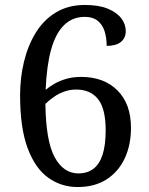

<svg xmlns="http://www.w3.org/2000/svg" viewBox="-20 -744 599 774"><path d="M293 10Q227 10 174.5 -27.5Q122 -65 91.5 -146.5Q61 -228 61 -360Q61 -431 77 -496.5Q93 -562 125 -613.5Q157 -665 206.5 -694.5Q256 -724 322 -724Q378 -724 414.5 -709Q451 -694 469 -670Q487 -646 487 -619Q487 -591 467.5 -575Q448 -559 410 -559Q410 -592 401.5 -618.5Q393 -645 373.5 -660.5Q354 -676 322 -676Q272 -676 238 -642.5Q204 -609 186 -544Q168 -479 164 -382Q181 -396 201.5 -407.5Q222 -419 248.5 -426.5Q275 -434 307 -434Q399 -434 453.5 -379.5Q508 -325 508 -229Q508 -159 482.5 -105Q457 -51 409 -20.5Q361 10 293 10ZM296 -45Q332 -45 356.5 -63.5Q381 -82 393.5 -120.5Q406 -159 406 -219Q406 -305 375.5 -344Q345 -383 287 -383Q261 -383 238 -374.5Q215 -366 196 -352.5Q177 -339 163 -325Q165 -175 200.5 -110Q236 -45 296 -45Z"/></svg>

Font: Noto Serif Armenian
Style: Regular
Weight: 400
Designer: Monotype Design Team
Foundry: Monotype Imaging Inc.
Version: Version 2.007